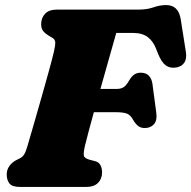

<svg xmlns="http://www.w3.org/2000/svg" viewBox="-20 -738 755 758"><path d="M142.5 -642Q142.5 -667.5 158 -683.8Q173.5 -700 204 -700H524.5Q560.5 -700 585.8 -709Q611 -718 636 -718Q684.5 -718 693.5 -662L714 -532Q718 -506 707.5 -490.5Q697 -475 675.5 -471.5Q651 -467.5 634 -480.2Q617 -493 604 -526L596 -546Q584.5 -575.5 563 -591.8Q541.5 -608 504 -608H439Q428 -569 411 -509.2Q394 -449.5 376.5 -387H442Q456.5 -387 467.2 -393.2Q478 -399.5 491 -422Q500.5 -438 511.2 -444.5Q522 -451 535.5 -451Q556.5 -451 568 -438.8Q579.5 -426.5 582 -405.5L597 -293Q601 -262 587.5 -247.2Q574 -232.5 551.5 -232.5Q534.5 -232.5 523.8 -242Q513 -251.5 506 -264Q495 -284.5 480.2 -289.8Q465.5 -295 438 -295H350.5Q339 -253 329.8 -218.8Q320.5 -184.5 316 -165Q309.5 -137.5 310.8 -125.2Q312 -113 335 -107L354.5 -102Q370 -98.5 376.5 -86Q383 -73.5 383 -57.5Q383 -32 367 -16Q351 0 321.5 0H59Q27.5 0 17 -14Q6.5 -28 6.5 -49Q6.5 -68 17.2 -82.8Q28 -97.5 43.5 -105.5L59.5 -113.5Q70 -119 76.2 -129.8Q82.5 -140.5 89 -163.5Q100 -201 115 -253Q130 -305 145.5 -359.5Q161 -414 173.8 -460.5Q186.5 -507 193 -534.5Q199 -561 198 -572Q197 -583 185.5 -589.5L171 -598Q158 -606 150.2 -615.8Q142.5 -625.5 142.5 -642Z"/></svg>

Font: Fraunces 9pt SuperSoft Black
Style: Italic
Weight: 900
Italic angle: -16°
Version: Version 1.000;[0bf87f6ff]